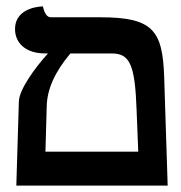

<svg xmlns="http://www.w3.org/2000/svg" viewBox="-20 -580 567 600"><path d="M31 0H504L493 -341C488 -486 457 -526 293 -526H139C127 -526 119 -538 114 -560C114 -560 27 -560 27 -489C27 -445 61 -413 121 -413H130C88 -367 41 -301 39 -264ZM329 -413C387 -413 402 -376 407 -233C409 -191 410 -148 412 -106H122L126 -247C127 -303 153 -357 200 -413Z"/></svg>

Font: Libertinus Serif Semibold
Style: Regular
Weight: 600
Designer: Philipp H. Poll, Khaled Hosny
Foundry: Caleb Maclennan
Version: Version 7.050;RELEASE